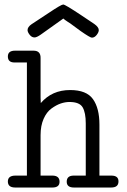

<svg xmlns="http://www.w3.org/2000/svg" viewBox="-20 -837 565 857"><path d="M15.1 -26.9Q15.1 -52.7 47.9 -53.2H100.1V-558.1H44.9Q15.1 -558.1 15.1 -585Q15.1 -610.8 46.9 -610.8H129.9Q162.1 -610.8 161.1 -577.1Q161.1 -575.2 161.1 -574.2V-401.9Q161.1 -397.9 161.6 -389.4Q162.1 -380.9 162.1 -377Q211.9 -435.1 293 -435.1Q366.2 -435.1 395 -394.5Q423.8 -354 423.8 -280.8V-53.2H477.1Q509.3 -53.2 508.8 -26.9Q508.8 0 476.1 0H310.1Q277.8 0 277.8 -25.9Q277.8 -52.7 308.1 -53.2H362.8V-286.1Q362.8 -334 348.9 -357.9Q335 -381.8 290 -381.8Q271 -381.8 251 -375Q231 -368.2 209.5 -352.5Q188 -336.9 174.6 -306.4Q161.1 -275.9 161.1 -233.9V-53.2H215.8Q245.6 -52.2 245.8 -26.1Q246.1 0 213.9 0H47.9Q15.1 0 15.1 -26.9ZM103 -702.6Q103 -716.8 121.1 -729Q154.3 -751 198.2 -779.8Q253.4 -816.9 262.2 -816.9Q271 -816.9 346.2 -766.6Q379.4 -744.6 400.9 -730Q420.9 -715.8 420.9 -702.6Q420.9 -692.9 411.4 -680.9Q401.9 -668.9 390.1 -668.9Q382.3 -668.9 340.8 -697.8Q314 -717.8 293 -732.9L280.8 -740.7Q268.6 -748.5 263.2 -753.9H262.2L162.1 -682.6Q143.1 -669.4 133.8 -669.9Q121.6 -669.9 112.3 -681.9Q103 -693.8 103 -702.6Z"/></svg>

Font: CMU Typewriter Text
Style: Light
Weight: 200
Version: Version 0.7.0